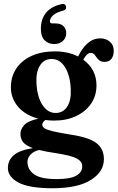

<svg xmlns="http://www.w3.org/2000/svg" viewBox="-20 -734 610 996"><path d="M338 -37Q438 -23 478.5 7Q519 37 519 91.5Q519 157.5 450.5 200Q382 242.5 252 242.5Q131.5 242.5 76.2 213.2Q21 184 21 137.5Q21 98 50.5 71.8Q80 45.5 150.5 34.5Q113 20.5 99.5 2.8Q86 -15 86 -39.5Q86 -64 106.2 -85.8Q126.5 -107.5 179 -118.5Q112 -136 74.2 -179.8Q36.5 -223.5 36.5 -281.5Q36.5 -336.5 64.5 -378.5Q92.5 -420.5 144 -444Q195.5 -467.5 265.5 -467.5Q300.5 -467.5 330.5 -460.5Q360.5 -453.5 385 -441Q407.5 -486.5 436 -510.8Q464.5 -535 500.5 -535Q530 -535 550 -517.5Q570 -500 570 -470.5Q570 -444 557.8 -428.5Q545.5 -413 523 -413Q501.5 -413 491 -424.5Q480.5 -436 472.5 -447.8Q464.5 -459.5 451 -459.5Q440 -459.5 430.8 -450.5Q421.5 -441.5 412 -424.5Q480.5 -374 480.5 -291Q480.5 -237 452.2 -196Q424 -155 374.8 -131.8Q325.5 -108.5 262 -108.5Q237.5 -108.5 215.5 -111.5Q199.5 -100 199.5 -87Q199.5 -76.5 210.5 -68.8Q221.5 -61 251.2 -53.8Q281 -46.5 338 -37ZM246.5 -428Q208 -427.5 187.2 -394Q166.5 -360.5 169 -307Q172 -232.5 199.8 -190Q227.5 -147.5 269.5 -148Q308.5 -148.5 329.2 -181.8Q350 -215 347 -272Q344 -342.5 317.2 -385.5Q290.5 -428.5 246.5 -428ZM122.5 106Q122.5 145.5 156.8 170.2Q191 195 274 195Q344 195 375.2 177.5Q406.5 160 406.5 128.5Q406.5 103 376.8 87.5Q347 72 264 59.5Q215.5 52.5 183 44Q153.5 51 138 68.2Q122.5 85.5 122.5 106ZM267 -612.5Q295.5 -612.5 309.5 -598.2Q323.5 -584 323.5 -561.5Q323.5 -537 305.8 -521.2Q288 -505.5 261.5 -505.5Q230.5 -505.5 211.2 -525.2Q192 -545 192 -584Q192 -633.5 217.5 -666.2Q243 -699 296.5 -712Q318 -718 322.5 -700.5Q326 -684 307 -678.5Q271 -669.5 255 -654.2Q239 -639 239 -624Q239 -612.5 252 -612.5Z"/></svg>

Font: Fraunces 72pt Soft SemiBold
Style: Regular
Weight: 600
Version: Version 1.000;[b76b70a41]